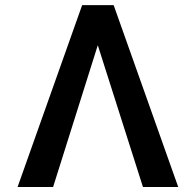

<svg xmlns="http://www.w3.org/2000/svg" viewBox="-20 -748 783 768"><path d="M551.8 0 363.3 -591.8 337.9 -727.5H434.6L692.9 0ZM378.9 -591.8 192.4 0H50.3L308.6 -727.5H404.3Z"/></svg>

Font: Inter Cardless
Style: Medium
Weight: 500
Designer: Rasmus Andersson
Foundry: rsms
Version: Version 4.001;git-9221beed3